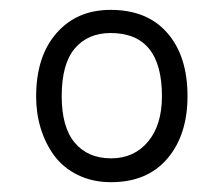

<svg xmlns="http://www.w3.org/2000/svg" viewBox="-20 -770 454 389"><path d="M204.1 -750Q278.3 -750 319.1 -703.1Q359.9 -656.2 359.9 -575.2Q359.9 -496.6 319.1 -448.7Q278.3 -400.9 205.1 -400.9Q167.5 -400.9 137.7 -415.5Q107.9 -430.2 89.8 -454.8Q71.8 -479.5 62.5 -510Q53.2 -540.5 53.2 -574.2Q53.2 -655.8 94.5 -702.9Q135.7 -750 204.1 -750ZM204.1 -703.1Q158.2 -703.1 131.6 -671.9Q105 -640.6 105 -575.2Q105 -512.2 131.6 -480.7Q158.2 -449.2 205.1 -449.2Q251.5 -449.2 279.8 -482.9Q308.1 -516.6 308.1 -575.2Q308.1 -703.1 204.1 -703.1Z"/></svg>

Font: Stilu Light
Style: Regular
Weight: 300
Designer: Genilson Lima Santos
Foundry: Genilson Lima Santos
Version: Version 1.200;PS 001.200;hotconv 1.0.88;makeotf.lib2.5.64775